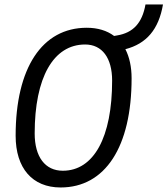

<svg xmlns="http://www.w3.org/2000/svg" viewBox="-20 -827 748 857"><path d="M250.5 9.8C449.7 9.8 567.4 -171.4 567.4 -477.5C567.4 -528.8 557.6 -572.8 539.6 -607.4C633.8 -631.8 688.5 -695.8 707.5 -807.1H629.4C614.7 -724.1 574.2 -680.7 502.9 -668.9L489.3 -666.5C457.5 -690.4 416 -703.1 367.2 -703.1C168 -703.1 49.8 -523.9 49.8 -221.2C49.8 -76.2 124.5 9.8 250.5 9.8ZM260.3 -64.9C181.6 -64.9 134.8 -126.5 134.8 -231.4C134.8 -481 218.3 -628.4 359.9 -628.4C436 -628.4 480.5 -568.4 480.5 -467.3C480.5 -214.4 398.9 -64.9 260.3 -64.9Z"/></svg>

Font: Cascadia Mono NF SemiLight
Style: Italic
Weight: 350
Italic angle: -10°
Monospace: yes
Designer: Aaron Bell
Foundry: Saja Typeworks
Version: Version 2404.023